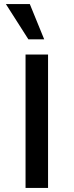

<svg xmlns="http://www.w3.org/2000/svg" viewBox="-20 -927 363 947"><path d="M106 0V-658H217V0ZM120 -733 9 -907H127L198 -733Z"/></svg>

Font: Ysabeau SC SemiBold
Style: Regular
Weight: 600
Designer: Christian Thalmann (Catharsis Fonts)
Version: Version 2.001;gftools[0.9.30]; featfreeze: smcp